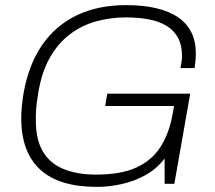

<svg xmlns="http://www.w3.org/2000/svg" viewBox="-20 -718 838 750"><path d="M359 12Q209 12 136 -56.5Q63 -125 63 -256Q63 -279 65.5 -305Q68 -331 73 -359Q93 -468 145.5 -543.5Q198 -619 280.5 -658.5Q363 -698 472 -698Q539 -698 590 -686Q641 -674 675.5 -650.5Q710 -627 727.5 -591.5Q745 -556 745 -508Q745 -495 743.5 -481Q742 -467 740 -452H685Q687 -463 689 -476Q691 -489 691 -499Q691 -542 675 -571Q659 -600 630 -617.5Q601 -635 560.5 -642.5Q520 -650 472 -650Q410 -650 353.5 -634Q297 -618 251 -582.5Q205 -547 173.5 -490.5Q142 -434 129 -353Q126 -334 124 -318.5Q122 -303 121 -290.5Q120 -278 120 -267.5Q120 -257 120 -247Q120 -171 148.5 -124.5Q177 -78 230 -57Q283 -36 355 -36Q453 -36 513.5 -64Q574 -92 607.5 -145Q641 -198 654 -271L660 -304H391L399 -352H723L661 0H623V-99Q593 -59 549 -34.5Q505 -10 455.5 1Q406 12 359 12Z"/></svg>

Font: Archivo SemiBold Thin
Style: Italic
Weight: 250
Italic angle: -10°
Version: Version 2.001